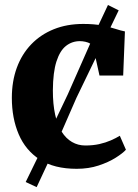

<svg xmlns="http://www.w3.org/2000/svg" viewBox="-20 -666 552 770"><path d="M287.5 11Q197 11 139.8 -26Q82.5 -63 55 -127.5Q27.5 -192 27.5 -273.5Q27.5 -340 47.5 -394.5Q67.5 -449 105.2 -488.2Q143 -527.5 195.8 -548.8Q248.5 -570 313.5 -570Q358 -570 389.5 -563.8Q421 -557.5 443 -550.2Q465 -543 481 -540L474 -363H379L354 -476.5Q352 -485 343 -490.5Q334 -496 322.2 -498.5Q310.5 -501 300.5 -501Q269 -501 244.8 -482Q220.5 -463 206.5 -419.8Q192.5 -376.5 192 -303.5Q192 -248.5 201 -207Q210 -165.5 227.2 -138Q244.5 -110.5 268.8 -96.5Q293 -82.5 322 -82.5Q353 -82.5 378.5 -88.2Q404 -94 424.5 -103Q445 -112 460.5 -121.5L485 -65.5Q472.5 -51.5 444 -33.5Q415.5 -15.5 375.5 -2.2Q335.5 11 287.5 11ZM127 84.5 83 64 133.5 -39.5 252 -288 365.5 -545 413 -646 456 -624.5 407 -523 286.5 -273.5 175.5 -19.5Z"/></svg>

Font: Merriweather Light 18pt ExtraBold
Style: Regular
Weight: 800
Version: Version 2.100